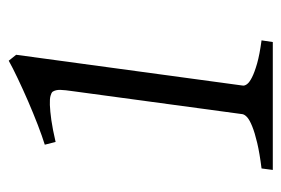

<svg xmlns="http://www.w3.org/2000/svg" viewBox="-123 -525 648 442"><g transform="rotate(-90 201.0 -304.0)"><path d="M325.2 0H30.8L34.2 -25.9Q69.3 -30.3 93 -35.9Q116.7 -41.5 131.1 -47.4Q145.5 -53.2 151.9 -58.8Q158.2 -64.5 159.2 -69.8L211.9 -459Q214.8 -478.5 215.1 -489.3Q215.3 -500 210.9 -506.8Q208.5 -509.8 201.4 -511.7Q194.3 -513.7 180.4 -513.2Q166.5 -512.7 145.5 -509.8Q124.5 -506.8 95.2 -500L88.9 -524.9Q107.9 -530.8 134.5 -541Q161.1 -551.3 188.7 -563.2Q216.3 -575.2 241.5 -587.2Q266.6 -599.1 282.2 -607.9L295.9 -590.8L225.1 -69.8Q224.1 -64.9 228.3 -59.3Q232.4 -53.7 243.9 -47.9Q255.4 -42 275.9 -36.1Q296.4 -30.3 329.1 -25.9Z"/></g></svg>

Font: Akkhara
Style: Italic
Weight: 400
Italic angle: -7°
Designer: J. Victor Gaultney
Version: Version 1.00 June 13, 2006, initial release